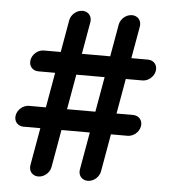

<svg xmlns="http://www.w3.org/2000/svg" viewBox="-50 -709 697 773"><g transform="rotate(5 298.5 -323.0)"><path d="M183 -25.5 209.8 -177.3H324.4L297.6 -25.5C293.4 -1.8 309.1 17.3 332.8 17.3C356.4 17.3 378.9 -1.8 383 -25.5L409.8 -177.3H477.1C500.7 -177.3 523.2 -196.4 527.3 -220C531.5 -243.6 515.8 -262.7 492.1 -262.7H424.9L449.9 -404.5H517.2C540.8 -404.5 563.2 -423.6 567.4 -447.3C571.6 -470.9 555.9 -490 532.2 -490H464.9L487.9 -620C492 -643.6 476.3 -662.7 452.7 -662.7C429 -662.7 406.6 -643.6 402.4 -620L379.5 -490H264.9L287.9 -620C292 -643.6 276.3 -662.7 252.7 -662.7C229 -662.7 206.6 -643.6 202.4 -620L179.5 -490H111.3C87.7 -490 65.2 -470.9 61.1 -447.3C56.9 -423.6 72.6 -404.5 96.2 -404.5H164.4L139.4 -262.7H71.2C47.6 -262.7 25.1 -243.6 21 -220C16.8 -196.4 32.5 -177.3 56.2 -177.3H124.4L97.6 -25.5C93.4 -1.8 109.1 17.3 132.8 17.3C156.4 17.3 178.9 -1.8 183 -25.5ZM249.9 -404.5H364.4L339.4 -262.7H224.9Z"/></g></svg>

Font: TudorRose
Style: Oblique
Weight: 500
Italic angle: 10°
Version: Version 001.000